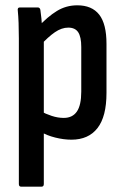

<svg xmlns="http://www.w3.org/2000/svg" viewBox="-20 -518 465 723"><path d="M249 8Q220 8 188 0Q156 -8 133 -22L132 -100Q152 -89 175 -81.5Q198 -74 220 -74Q253 -74 269.5 -98Q286 -122 286 -173V-341Q286 -379 274.5 -396.5Q263 -414 237 -414Q212 -414 186.5 -396.5Q161 -379 131 -346L123 -416Q159 -455 194 -476.5Q229 -498 271 -498Q326 -498 353.5 -463Q381 -428 381 -353V-168Q381 -79 347 -35.5Q313 8 249 8ZM60 185Q51 185 51 175V-373Q51 -405 50 -431.5Q49 -458 47 -478Q45 -490 55 -490H122Q130 -490 132 -481Q134 -469 136 -448Q138 -427 138 -411L145 -374V175Q145 185 136 185Z"/></svg>

Font: Sofia Sans Condensed SemiBold
Style: Regular
Weight: 600
Designer: Botio Nikoltchev, Ani Petrova
Foundry: lettersoup
Version: Version 4.101